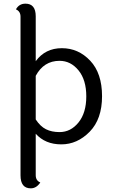

<svg xmlns="http://www.w3.org/2000/svg" viewBox="-20 -780 628 1048"><path d="M305 -59Q366 -59 408.5 -111.5Q451 -164 451 -254Q451 -344 408.5 -396Q366 -448 305 -448Q219 -448 175 -366V-128Q200 -90 231 -74.5Q262 -59 305 -59ZM175 -691V-446Q227 -517 317.5 -517Q408 -517 472.5 -448.5Q537 -380 537 -255Q537 -130 469.5 -61Q402 8 314.5 8Q227 8 175 -50V176Q175 206 200 216Q179 248 148 248Q92 248 92 177V-689Q92 -718 67 -729Q84 -760 119 -760Q175 -760 175 -691Z"/></svg>

Font: Laila
Style: Regular
Weight: 400
Designer: Hitesh Malaviya
Foundry: Indian Type Foundry
Version: Version 1.302;PS 1.0;hotconv 1.0.78;makeotf.lib2.5.61930; tt